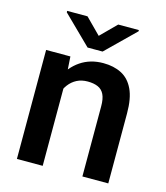

<svg xmlns="http://www.w3.org/2000/svg" viewBox="-109 -814 777 899"><g transform="rotate(15 279.0 -365.0)"><path d="M182.1 0H57.1V-528.3H174.8L182.1 -415.5ZM122.1 -282.2Q122.6 -359.4 148.7 -416.7Q174.8 -474.1 222.2 -506.1Q269.5 -538.1 332.5 -538.1Q383.3 -538.1 420.9 -518.8Q458.5 -499.5 479.2 -456.1Q500 -412.6 500 -339.4V0H374.5V-340.3Q374.5 -376.5 364.3 -397.5Q354 -418.5 333.7 -427.2Q313.5 -436 284.2 -436Q254.4 -436 231.7 -424.3Q209 -412.6 193.1 -391.6Q177.2 -370.6 169.2 -342.8Q161.1 -314.9 161.1 -282.7ZM452.6 -724.6 314.5 -589.4H241.7L105 -723.6V-730.5H203.6L277.8 -655.8L352.5 -730.5H452.6Z"/></g></svg>

Font: Heebo SemiBold
Style: Regular
Weight: 600
Designer: Oded Ezer
Foundry: Ezer Type House
Version: Version 3.100